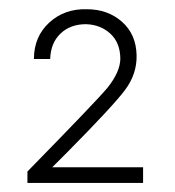

<svg xmlns="http://www.w3.org/2000/svg" viewBox="-20 -780 383 420"><path d="M40 -404.8Q194.8 -563 215.8 -588.9Q242.7 -623 243.2 -650.9Q243.2 -686 221.7 -706.1Q200.2 -726.1 168 -727.1Q133.8 -727.1 112.3 -706.5Q90.8 -686 89.8 -650.9H54.2Q54.2 -699.7 87.6 -730.5Q121.1 -761.2 169.9 -759.8Q215.8 -759.8 246.8 -732.4Q277.8 -705.1 278.8 -659.2Q279.8 -618.2 253.4 -583Q227.1 -547.9 126 -445.8Q105 -424.8 94.2 -414.1H293V-379.9H40Z"/></svg>

Font: Oakes Grotesk
Style: Light Italic
Weight: 300
Designer: Samuel Oakes
Foundry: Samuel Oakes
Version: Version 1.0 | wf-rip DC20170320